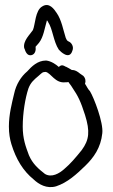

<svg xmlns="http://www.w3.org/2000/svg" viewBox="-20 -741 456 777"><path d="M218 -470C206 -481 186 -494 167 -496H166C132 -496 108 -472 90 -452C66 -432 45 -400 37 -361C28 -323 16 -278 16 -229C16 -201 20 -178 26 -158C45 -96 74 -49 116 -15C137 5 169 24 207 13C253 -2 290 -36 325 -70C359 -103 388 -143 394 -202C399 -245 360 -346 344 -372C335 -381 331 -392 324 -402C328 -412 326 -425 317 -434L304 -443C293 -452 284 -458 270 -458C264 -462 255 -467 247 -471H246C237 -476 229 -481 218 -470ZM95 -383C104 -407 117 -418 136 -434C149 -445 151 -450 165 -450C187 -445 203 -403 245 -408C249 -408 252 -408 257 -409C261 -402 266 -398 273 -386C296 -352 306 -332 324 -276C345 -209 341 -175 311 -134C287 -104 265 -78 240 -57C220 -39 189 -21 162 -37C135 -58 112 -78 97 -113C84 -148 72 -179 72 -229C72 -283 82 -344 95 -383ZM258 -573C251 -577 251 -577 246 -588C236 -619 229 -661 209 -689C199 -704 179 -733 151 -715C122 -699 123 -641 113 -619C102 -602 72 -576 78 -546V-545H79C82 -535 89 -513 108 -518C123 -522 126 -539 124 -552C129 -558 136 -565 138 -568C156 -591 161 -628 170 -659C171 -658 173 -655 175 -652V-651C193 -625 196 -573 218 -540C224 -533 261 -496 273 -536C280 -552 269 -569 258 -573Z"/></svg>

Font: Stray Cat
Style: BdCn
Weight: 700
Version: Version 1.0